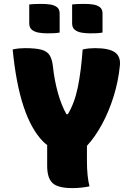

<svg xmlns="http://www.w3.org/2000/svg" viewBox="-20 -956 690 985"><path d="M439 0Q396 9 351 9Q277 9 249.5 -17Q222 -43 222 -105V-212Q211 -220 201 -230Q140 -292 101 -409.5Q62 -527 45 -702Q61 -706 77 -707.5Q93 -709 109 -709Q163 -709 192.5 -701Q222 -693 235 -672Q248 -651 252 -611Q259 -545 277 -480Q295 -415 321 -370H328Q363 -428 379.5 -509.5Q396 -591 404 -702Q420 -706 436 -707.5Q452 -709 468 -709Q539 -709 569.5 -687.5Q600 -666 595 -619Q587 -538 562.5 -460Q538 -382 502.5 -317Q467 -252 426 -208V-130Q426 -52 439 0ZM130 -933Q146 -935 163.5 -935.5Q181 -936 194 -936Q216 -936 237 -933Q258 -930 272 -919.5Q286 -909 286 -887V-789Q270 -786 252.5 -785.5Q235 -785 221 -785Q200 -785 179 -788.5Q158 -792 144 -803Q130 -814 130 -836ZM350 -933Q366 -935 383.5 -935.5Q401 -936 414 -936Q436 -936 457 -933Q478 -930 492 -919.5Q506 -909 506 -887V-789Q490 -786 472.5 -785.5Q455 -785 441 -785Q420 -785 399 -788.5Q378 -792 364 -803Q350 -814 350 -836Z"/></svg>

Font: Recursive Sn Csl St Blk
Style: Regular
Weight: 900
Version: Version 1.079;hotconv 1.0.112;makeotfexe 2.5.65598; ttfautoh